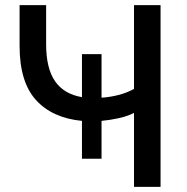

<svg xmlns="http://www.w3.org/2000/svg" viewBox="-20 -725 725 745"><path d="M500 0V-287Q475 -274 441 -266.5Q407 -259 374 -256V-109H298V-256Q183 -267 119.5 -337Q56 -407 56 -547V-705H159V-553Q159 -460 193.5 -410Q228 -360 298 -348V-515H374V-346Q407 -348 440 -356.5Q473 -365 500 -380V-705H603V0Z"/></svg>

Font: Nunito Sans SemiBold
Style: Regular
Weight: 600
Designer: Vernon Adams
Foundry: Vernon Adams
Version: Version 3.101; ttfautohint (v1.8.4.7-5d5b);gftools[0.9.27]